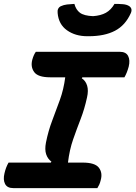

<svg xmlns="http://www.w3.org/2000/svg" viewBox="-22 -966 696 986"><path d="M478 0H46Q15 0 4 -21.5Q-7 -43 1 -76Q8 -107 22 -131H239L242 -136Q223 -150 215 -174Q207 -198 214 -234Q226 -294 246 -346.5Q266 -399 285.5 -453Q305 -507 313 -569H236Q173 -569 153.5 -596Q134 -623 144 -660Q151 -685 162 -700H593Q625 -700 636 -678.5Q647 -657 639 -624Q630 -591 617 -569H401L398 -564Q418 -551 425.5 -526Q433 -501 425 -466Q412 -406 392 -354.5Q372 -303 353.5 -250Q335 -197 327 -131H403Q466 -131 486 -104.5Q506 -78 495 -40Q492 -27 487.5 -17.5Q483 -8 478 0ZM566 -946Q589 -946 608.5 -944.5Q628 -943 641 -935Q660 -922 650 -899Q622 -836 568.5 -808Q515 -780 434 -780H426Q365 -780 322 -810.5Q279 -841 274 -899Q271 -924 290 -934Q305 -941 322 -943Q339 -945 360 -946Q368 -916 388.5 -900.5Q409 -885 456 -883Q496 -886 522 -900.5Q548 -915 566 -946Z"/></svg>

Font: Recursive Mn Csl St
Style: Bold Italic
Weight: 700
Italic angle: -15°
Monospace: yes
Version: Version 1.079;hotconv 1.0.112;makeotfexe 2.5.65598; ttfautoh